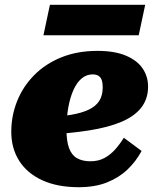

<svg xmlns="http://www.w3.org/2000/svg" viewBox="-20 -766 657 800"><path d="M308 14Q219 14 156 -15Q93 -44 60 -96Q27 -148 27 -217Q27 -284 51.5 -345Q76 -406 122.5 -453Q169 -500 235.5 -527Q302 -554 386 -554Q458 -554 505 -534Q552 -514 574.5 -480.5Q597 -447 597 -405Q597 -354 568.5 -317.5Q540 -281 485 -258Q430 -235 350.5 -222.5Q271 -210 168 -205L171 -278Q231 -280 275.5 -287.5Q320 -295 349.5 -309Q379 -323 393.5 -345.5Q408 -368 408 -402Q408 -420 404 -432Q400 -444 390.5 -450Q381 -456 366 -456Q340 -456 320 -439Q300 -422 286 -391Q272 -360 264.5 -318Q257 -276 257 -226Q257 -177 268 -148Q279 -119 301.5 -106.5Q324 -94 357 -94Q390 -94 415 -107.5Q440 -121 460 -143.5Q480 -166 496 -192L570 -137Q547 -94 511.5 -60Q476 -26 426 -6Q376 14 308 14ZM188 -746H585L558 -619H161Z"/></svg>

Font: Roboto Serif Black
Style: Italic
Weight: 900
Italic angle: -10°
Version: Version 1.008